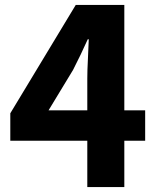

<svg xmlns="http://www.w3.org/2000/svg" viewBox="-20 -763 639 783"><path d="M336 0V-443Q336 -476 338.5 -522Q341 -568 342 -603H338Q324 -572 309 -540.5Q294 -509 278 -478L178 -313H572V-189H22V-301L289 -743H487V0Z"/></svg>

Font: Noto Sans KR Thin ExtraBold
Style: Regular
Weight: 800
Version: Version 2.004-H2;hotconv 1.0.118;makeotfexe 2.5.65603